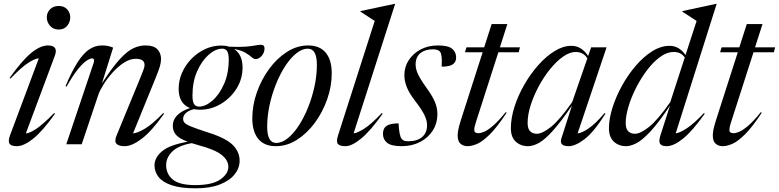

<svg xmlns="http://www.w3.org/2000/svg" viewBox="-20 -762 4114 1014"><path d="M227 -670.5Q227 -694.5 244 -712.5Q261 -730.5 290 -730.5Q319 -730.5 335 -712.5Q351 -694.5 351 -670.5Q351 -646 335 -626Q319 -606 290 -606Q261 -606 244 -626Q227 -646 227 -670.5ZM32.5 -46 185 -454Q163.5 -452.5 127.8 -429.2Q92 -406 35.5 -347L31 -350.5Q95.5 -441.5 144.2 -481.8Q193 -522 233 -522Q290.5 -522 269 -466L116.5 -57.5Q135.5 -58 170.8 -81Q206 -104 266 -165L270.5 -161.5Q206 -70.5 156 -30.2Q106 10 69 10Q39.5 10 30.5 -2.8Q21.5 -15.5 32.5 -46Z M331.5 -304.5 326 -307Q360.5 -388.5 391.2 -435.5Q422 -482.5 452.8 -502.2Q483.5 -522 518 -522Q536.5 -522 549.8 -519.2Q563 -516.5 577.5 -510.5L518.5 -322Q573.5 -407 613.2 -450Q653 -493 684.8 -507.5Q716.5 -522 747.5 -522Q793 -522 811.8 -501.2Q830.5 -480.5 830.5 -451Q830.5 -434 825 -413.5Q819.5 -393 800.5 -347L682.5 -57.5Q707 -59.5 746.5 -83.2Q786 -107 842 -165L846.5 -161.5Q781.5 -69.5 729.2 -29.8Q677 10 639 10Q607 10 595 -2.8Q583 -15.5 595.5 -46L719 -346Q733 -380 738.2 -394.8Q743.5 -409.5 743.5 -418.5Q743.5 -451.5 697 -451.5Q666 -451.5 634.2 -430.8Q602.5 -410 574.5 -378.8Q546.5 -347.5 526.8 -315.8Q507 -284 499.5 -262L411.5 0H330L475 -431Q478 -439.5 476.2 -446.5Q474.5 -453.5 466 -453.5Q455.5 -453.5 436.8 -441.2Q418 -429 391.8 -396.8Q365.5 -364.5 331.5 -304.5Z M1013.5 232.5Q934 232.5 886.2 216.2Q838.5 200 817.2 172.5Q796 145 796 111.5Q796 70.5 835.5 37Q875 3.5 971 -13.5Q924 -31.5 908.2 -51.5Q892.5 -71.5 892.5 -97.5Q892.5 -160 983 -191.5Q923.5 -215.5 923.5 -293Q923.5 -337.5 941.5 -378.2Q959.5 -419 991.2 -451.5Q1023 -484 1063.5 -502.8Q1104 -521.5 1149 -521.5Q1171.5 -521.5 1190.5 -515.5Q1243.5 -513 1275.8 -515.5Q1308 -518 1326.8 -521.8Q1345.5 -525.5 1358.5 -525.5Q1377 -525.5 1377 -506Q1377 -484 1362.2 -467Q1347.5 -450 1330 -450Q1320 -450 1308.8 -460.2Q1297.5 -470.5 1276.5 -483.2Q1255.5 -496 1217 -503Q1261 -473 1261 -406Q1261 -344.5 1229 -293.8Q1197 -243 1145.8 -212.8Q1094.5 -182.5 1035.5 -182.5Q1019 -182.5 1004.5 -185.5Q974.5 -178 960.8 -164.2Q947 -150.5 947 -134Q947 -123 954.5 -114Q962 -105 990 -93.5Q1018 -82 1080 -62Q1173.5 -32.5 1209.5 3.8Q1245.5 40 1245.5 86.5Q1245.5 126 1218.8 159.2Q1192 192.5 1140.5 212.5Q1089 232.5 1013.5 232.5ZM1031 -199Q1065.5 -199 1102 -230.8Q1138.5 -262.5 1163.2 -318.5Q1188 -374.5 1188 -447Q1188 -479 1179.5 -492Q1171 -505 1153.5 -505Q1119 -505 1082.5 -473.2Q1046 -441.5 1021.2 -385.8Q996.5 -330 996.5 -257Q996.5 -225 1005.2 -212Q1014 -199 1031 -199ZM857.5 110Q857.5 157.5 893 186.5Q928.5 215.5 1011 215.5Q1101 215.5 1143.5 185.8Q1186 156 1186 119Q1186 85 1151.5 56.8Q1117 28.5 1029 5Q1009 -0.5 992.5 -6Q922.5 6.5 890 38.2Q857.5 70 857.5 110Z M1607 -522Q1669 -522 1700.5 -483.5Q1732 -445 1732 -375Q1732 -306 1708 -237.8Q1684 -169.5 1642.8 -113.5Q1601.5 -57.5 1548.5 -23.8Q1495.5 10 1437.5 10Q1375.5 10 1344 -28.5Q1312.5 -67 1312.5 -137Q1312.5 -206 1336.5 -274.2Q1360.5 -342.5 1401.8 -398.5Q1443 -454.5 1496 -488.2Q1549 -522 1607 -522ZM1439 -7Q1469 -7 1499.8 -31.8Q1530.5 -56.5 1558 -98.8Q1585.5 -141 1607 -194.5Q1628.5 -248 1641 -306Q1653.5 -364 1653.5 -420Q1653.5 -505 1605.5 -505Q1575.5 -505 1544.8 -480.2Q1514 -455.5 1486.5 -413.2Q1459 -371 1437.5 -317.5Q1416 -264 1403.5 -206Q1391 -148 1391 -92Q1391 -7 1439 -7Z M1959 -651.5 1883.5 -700.5 1884 -703.5 2065.5 -742H2067L1847.5 -58Q1866 -59 1902.8 -82Q1939.5 -105 1996.5 -165L2001 -161.5Q1936.5 -70.5 1887.2 -30.2Q1838 10 1805 10Q1773 10 1764 -2.5Q1755 -15 1765 -46Z M2085 -110.5Q2088 -46 2101 -29Q2108 -20.5 2116.5 -18.2Q2125 -16 2136 -16Q2183 -16 2209.2 -38.2Q2235.5 -60.5 2235.5 -101.5Q2235.5 -125.5 2221.5 -154.5Q2207.5 -183.5 2173.5 -227.5Q2139.5 -272 2127.5 -304Q2115.5 -336 2115.5 -365Q2115.5 -408.5 2138.5 -444Q2161.5 -479.5 2201.5 -500.8Q2241.5 -522 2293 -522Q2346.5 -522 2367.8 -504.5Q2389 -487 2389 -458Q2389 -435.5 2372.2 -422.8Q2355.5 -410 2312.5 -410Q2314.5 -445.5 2312 -464Q2309.5 -482.5 2303.5 -489.5Q2293.5 -501.5 2265.5 -501.5Q2224.5 -501.5 2199.8 -481Q2175 -460.5 2175 -421.5Q2175 -398.5 2186.5 -372.5Q2198 -346.5 2231.5 -299.5Q2265.5 -252.5 2277.8 -221.5Q2290 -190.5 2290 -161Q2290 -111 2265.5 -72.5Q2241 -34 2198.2 -12Q2155.5 10 2101 10Q2046.5 10 2024.5 -7.8Q2002.5 -25.5 2002.5 -55Q2002.5 -84.5 2022 -97.5Q2041.5 -110.5 2085 -110.5Z M2493.5 -117Q2488 -100 2486.2 -90.8Q2484.5 -81.5 2484.5 -76Q2484.5 -58.5 2507 -58.5Q2519 -58.5 2537.8 -66.5Q2556.5 -74.5 2584.5 -98.5Q2612.5 -122.5 2651 -170L2655.5 -166.5Q2605 -90 2566.8 -52.2Q2528.5 -14.5 2500 -2.2Q2471.5 10 2449 10Q2427 10 2412 -3Q2397 -16 2397 -46.5Q2397 -56.5 2399.8 -74Q2402.5 -91.5 2415 -131L2529 -486H2435.5L2443.5 -512H2537L2576.5 -635H2659.5L2620 -512H2726L2719.5 -486H2612Z M2945 -31.5 3000.5 -204.5Q2942.5 -119 2900.8 -72.5Q2859 -26 2827.5 -8Q2796 10 2769 10Q2729.5 10 2703.8 -14Q2678 -38 2678 -84.5Q2678 -138 2697 -197.8Q2716 -257.5 2748.8 -314.5Q2781.5 -371.5 2822.8 -418Q2864 -464.5 2909 -492.2Q2954 -520 2997.5 -520Q3051 -520 3086 -466.5L3102 -512H3183.5L3030.5 -57.5Q3053 -59.5 3089.2 -84.2Q3125.5 -109 3173 -165L3177.5 -161.5Q3116.5 -65 3067.8 -27.5Q3019 10 2983 10Q2931.5 10 2945 -31.5ZM2766.5 -113Q2766.5 -81.5 2780 -68.5Q2793.5 -55.5 2815 -55.5Q2844 -55.5 2889.8 -91.8Q2935.5 -128 3002 -223L3082 -454Q3069.5 -473 3054.2 -480.2Q3039 -487.5 3020.5 -487.5Q2988.5 -487.5 2953.5 -462.8Q2918.5 -438 2885.2 -397Q2852 -356 2825.2 -306.2Q2798.5 -256.5 2782.5 -206.2Q2766.5 -156 2766.5 -113Z M3702 -161.5Q3637.5 -70.5 3587.8 -30.2Q3538 10 3501 10Q3474 10 3466 -2.8Q3458 -15.5 3467.5 -46L3518.5 -204.5Q3457.5 -113 3414.5 -67Q3371.5 -21 3340.8 -5.5Q3310 10 3287 10Q3247.5 10 3221.8 -14Q3196 -38 3196 -84.5Q3196 -133.5 3214.2 -192Q3232.5 -250.5 3264.2 -308.2Q3296 -366 3337 -414Q3378 -462 3424 -491Q3470 -520 3516.5 -520Q3566.5 -520 3600.5 -471.5L3659 -651.5L3583.5 -700.5L3584 -703.5L3763.5 -742H3765L3548.5 -57.5Q3571 -60.5 3608.2 -85Q3645.5 -109.5 3697.5 -165ZM3284.5 -113Q3284.5 -81 3298.2 -68.2Q3312 -55.5 3333 -55.5Q3362 -55.5 3407.8 -91.8Q3453.5 -128 3520 -223L3596.5 -458.5Q3584.5 -475 3570 -481.2Q3555.5 -487.5 3538.5 -487.5Q3502 -487.5 3465.8 -461Q3429.5 -434.5 3397 -391.2Q3364.5 -348 3339 -297.8Q3313.5 -247.5 3299 -198.8Q3284.5 -150 3284.5 -113Z M3841 -117Q3835.5 -100 3833.8 -90.8Q3832 -81.5 3832 -76Q3832 -58.5 3854.5 -58.5Q3866.5 -58.5 3885.2 -66.5Q3904 -74.5 3932 -98.5Q3960 -122.5 3998.5 -170L4003 -166.5Q3952.5 -90 3914.2 -52.2Q3876 -14.5 3847.5 -2.2Q3819 10 3796.5 10Q3774.5 10 3759.5 -3Q3744.5 -16 3744.5 -46.5Q3744.5 -56.5 3747.2 -74Q3750 -91.5 3762.5 -131L3876.5 -486H3783L3791 -512H3884.5L3924 -635H4007L3967.5 -512H4073.5L4067 -486H3959.5Z"/></svg>

Font: Newsreader Display
Style: Italic
Weight: 400
Italic angle: -17°
Designer: Hugues Gentile
Foundry: Production Type
Version: Version 1.001